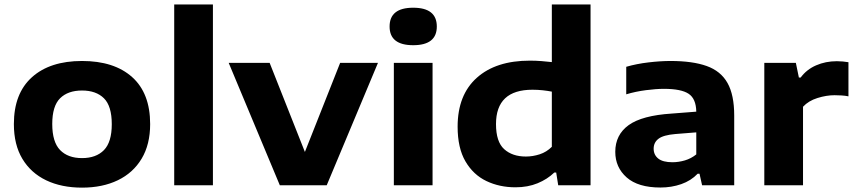

<svg xmlns="http://www.w3.org/2000/svg" viewBox="-20 -828 3818 858"><path d="M346.5 10.5Q255 10.5 186.5 -22.2Q118 -55 80 -118.2Q42 -181.5 42 -273.5Q42 -410.5 122.8 -483Q203.5 -555.5 346.5 -555.5Q490 -555.5 570.5 -483.5Q651 -411.5 651 -273.5Q651 -182.5 613 -119Q575 -55.5 506.5 -22.5Q438 10.5 346.5 10.5ZM346.5 -121.5Q409.5 -121.5 444.5 -157.2Q479.5 -193 479.5 -273Q479.5 -354 444.5 -388.8Q409.5 -423.5 346.5 -423.5Q283.5 -423.5 248.5 -388.8Q213.5 -354 213.5 -274Q213.5 -193.5 248.5 -157.5Q283.5 -121.5 346.5 -121.5Z M758.5 0V-808H931.5V0Z M1230.5 0 1002 -547H1185L1342.5 -149L1500 -547H1669L1440 0Z M1740 0V-547H1913V0ZM1826.5 -626Q1721 -626 1721 -709.5Q1721 -793.5 1826.5 -793.5Q1932 -793.5 1932 -709.5Q1932 -626 1826.5 -626Z M2283.5 9Q2212 9 2153.5 -19Q2095 -47 2060 -106.8Q2025 -166.5 2025 -262Q2025 -403.5 2110.5 -480.2Q2196 -557 2348 -557Q2374 -557 2399.5 -555Q2425 -553 2446 -550.5V-808H2619V0H2474.5L2465.5 -57H2457Q2426 -27 2382.2 -9Q2338.5 9 2283.5 9ZM2330 -128.5Q2361 -128.5 2391.8 -138.5Q2422.5 -148.5 2446 -172V-418.5Q2428.5 -422 2406 -424.5Q2383.5 -427 2359.5 -427Q2196.5 -427 2196.5 -273.5Q2196.5 -194.5 2233 -161.5Q2269.5 -128.5 2330 -128.5Z M2931.5 10Q2831.5 10 2780.5 -35Q2729.5 -80 2729.5 -149.5Q2729.5 -225.5 2789.2 -268.8Q2849 -312 2982 -320.5L3091.5 -329Q3090.5 -387 3057.2 -409Q3024 -431 2947 -431Q2912 -431 2866 -425Q2820 -419 2778.5 -406.5V-529.5Q2825 -543 2878.2 -549.2Q2931.5 -555.5 2976.5 -555.5Q3075 -555.5 3138 -533Q3201 -510.5 3231 -457.2Q3261 -404 3261 -311.5V0H3117.5L3106 -51.5H3097.5Q3068 -20.5 3024.5 -5.2Q2981 10 2931.5 10ZM2901 -163.5Q2901 -136 2921.5 -119.5Q2942 -103 2985 -103Q3012.5 -103 3040.5 -111.2Q3068.5 -119.5 3091.5 -138V-236.5L2997.5 -229Q2944.5 -224.5 2922.8 -208Q2901 -191.5 2901 -163.5Z M3395.5 0V-547H3536.5L3550 -481.5H3558Q3584.5 -517.5 3627 -536Q3669.5 -554.5 3719.5 -554.5Q3733.5 -554.5 3746.8 -553.2Q3760 -552 3771.5 -550V-397.5Q3757 -400.5 3740.5 -401.5Q3724 -402.5 3709.5 -402.5Q3673 -402.5 3633 -390Q3593 -377.5 3568.5 -351V0Z"/></svg>

Font: Encode Sans Exp
Style: Bold
Weight: 700
Width: 7
Designer: Multiple Designers
Foundry: Impallari Type
Version: Version 3.002; ttfautohint (v1.8.3) -l 8 -r 50 -G 200 -x 14 